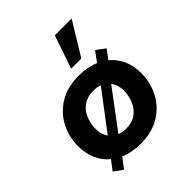

<svg xmlns="http://www.w3.org/2000/svg" viewBox="-188 -729 880 880"><g transform="rotate(-45 252.0 -289.0)"><path d="M104 41 61 10 96 -36Q66 -59 48.5 -98Q31 -137 31 -183Q31 -244 57.5 -295.5Q84 -347 135.5 -379Q187 -411 262 -411Q290 -411 316 -406Q342 -401 362 -392L398 -441L441 -409L408 -365Q439 -339 456 -302.5Q473 -266 473 -217Q473 -157 446.5 -105Q420 -53 368.5 -21Q317 11 242 11Q214 11 188 6Q162 1 141 -8ZM144 -181Q144 -161 151 -143Q158 -125 170 -115L147 -103L321 -333L314 -302Q305 -307 293 -311Q281 -315 261 -315Q222 -315 195.5 -296.5Q169 -278 156.5 -247.5Q144 -217 144 -181ZM181 -66 183 -99Q197 -94 210.5 -89.5Q224 -85 243 -85Q283 -85 308.5 -103.5Q334 -122 347 -152Q360 -182 360 -216Q360 -238 353 -256.5Q346 -275 334 -286L354 -297ZM260 -458 315 -619H424L326 -458Z"/></g></svg>

Font: Rokkitt SemiBold
Style: Bold Italic
Weight: 700
Italic angle: -9°
Version: Version 3.103